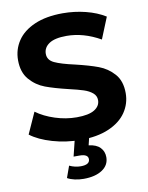

<svg xmlns="http://www.w3.org/2000/svg" viewBox="-100 -783 839 1087"><g transform="rotate(-10 319.0 -240.0)"><path d="M28 -69 83 -191Q128 -158 190 -138Q252 -118 314 -118Q383 -118 416 -138.5Q449 -159 449 -193Q449 -218 429.5 -234.5Q410 -251 379.5 -261Q349 -271 297 -283Q217 -302 166 -321Q115 -340 78.5 -382Q42 -424 42 -494Q42 -555 75 -604.5Q108 -654 174.5 -683Q241 -712 337 -712Q404 -712 468 -696Q532 -680 580 -650L530 -527Q433 -582 336 -582Q268 -582 235.5 -560Q203 -538 203 -502Q203 -466 240.5 -448.5Q278 -431 355 -414Q435 -395 486 -376Q537 -357 573.5 -316Q610 -275 610 -205Q610 -145 576.5 -95.5Q543 -46 476 -17Q409 12 313 12Q230 12 152.5 -10.5Q75 -33 28 -69ZM199 211 223 144Q255 159 288 159Q340 159 340 127Q340 98 291 98H257L283 -8H366L352 50Q396 55 417.5 77.5Q439 100 439 133Q439 179 399 205.5Q359 232 292 232Q266 232 241 226.5Q216 221 199 211Z"/></g></svg>

Font: Montserrat Alternates
Style: Bold
Weight: 700
Designer: Julieta Ulanovsky
Foundry: Julieta Ulanovsky
Version: Version 7.200